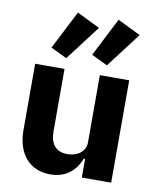

<svg xmlns="http://www.w3.org/2000/svg" viewBox="-89 -872 779 953"><g transform="rotate(10 300.0 -395.5)"><path d="M387 0H535V-516H387V-177C387 -127 342 -102 296 -102C238 -102 209 -137 209 -202V-516H61V-182C61 -57 130 12 229 12C312 12 358 -36 381 -94H387ZM342 -746 226 -803 127 -609 208 -570ZM547 -746 431 -803 332 -609 413 -570Z"/></g></svg>

Font: IBM Plex Mono
Style: Bold
Weight: 700
Monospace: yes
Designer: Mike Abbink, Paul van der Laan, Pieter van Rosmalen
Foundry: Bold Monday
Version: Version 2.004